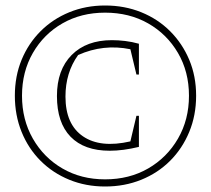

<svg xmlns="http://www.w3.org/2000/svg" viewBox="-20 -671 767 698"><path d="M362 7Q292 7 232 -17.5Q172 -42 127.5 -86.5Q83 -131 58.5 -191.5Q34 -252 34 -323Q34 -394 58.5 -453.5Q83 -513 127.5 -557.5Q172 -602 232 -626.5Q292 -651 362 -651Q433 -651 493.5 -626.5Q554 -602 598.5 -557.5Q643 -513 668 -453.5Q693 -394 693 -323Q693 -252 668 -191.5Q643 -131 598.5 -86.5Q554 -42 493.5 -17.5Q433 7 362 7ZM362 -19Q450 -19 518.5 -58.5Q587 -98 627 -167Q667 -236 667 -323Q667 -410 627 -478.5Q587 -547 518.5 -586Q450 -625 362 -625Q275 -625 207 -586Q139 -547 99.5 -478.5Q60 -410 60 -323Q60 -236 99.5 -167Q139 -98 207 -58.5Q275 -19 362 -19ZM379 -123Q286 -123 236.5 -174Q187 -225 187 -322Q187 -417 240.5 -471Q294 -525 387 -525Q410 -525 435 -522Q460 -519 485 -512V-400H476L454 -492Q356 -512 264 -471Q218 -407 218 -320Q218 -219 281.5 -175.5Q345 -132 454 -157L476 -250H485V-137Q456 -130 429.5 -126.5Q403 -123 379 -123Z"/></svg>

Font: Piazzolla Thin
Style: Regular
Weight: 100
Designer: Juan Pablo del Peral
Foundry: Huerta Tipografica
Version: Version 1.330